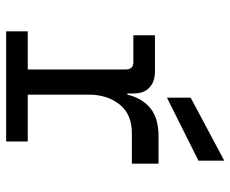

<svg xmlns="http://www.w3.org/2000/svg" viewBox="-84 -684 767 640"><g transform="rotate(90 300.0 -363.5)"><path d="M84 0V-72H211V-399Q211 -424 187 -424H97V-496H218Q251 -496 271 -478Q291 -460 291 -425V-404H295Q307 -454 340.5 -481Q374 -508 434 -508H525V-419H422Q361 -419 328 -378.5Q295 -338 295 -275V-72H451V0ZM305 -536V-615L515 -727V-641Z"/></g></svg>

Font: DM Mono
Style: Regular
Weight: 400
Designer: Colophon Foundry
Foundry: Colophon Foundry
Version: Version 1.000; ttfautohint (v1.8.2.53-6de2)